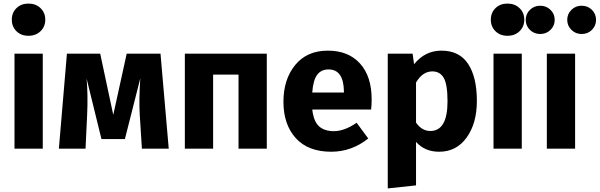

<svg xmlns="http://www.w3.org/2000/svg" viewBox="-20 -831 3351 1073"><path d="M72 -785.5Q98 -811 139 -811Q180 -811 206.5 -785.5Q233 -760 233 -721Q233 -682 206.5 -656.5Q180 -631 139 -631Q98 -631 72 -656.5Q46 -682 46 -721Q46 -760 72 -785.5ZM219 -531V0H61V-531Z M877 -531 923 0H773L761 -190Q756 -271 764 -393L678 -54H547L464 -392Q472 -299 467 -190L458 0H309L354 -531H540L613 -189L688 -531Z M1313 0V-414H1171V0H1013V-531H1471V0Z M2057 -276Q2057 -243 2054 -219H1725Q1733 -152 1763 -125Q1793 -98 1846 -98Q1905 -98 1973 -145L2038 -57Q1945 17 1831 17Q1702 17 1633 -59Q1564 -135 1564 -263Q1564 -387 1629.5 -467.5Q1695 -548 1812 -548Q1927 -548 1992 -476Q2057 -404 2057 -276ZM1902 -314V-321Q1900 -443 1816 -443Q1775 -443 1752.5 -413Q1730 -383 1725 -314Z M2447 -548Q2547 -548 2596 -474Q2645 -400 2645 -267Q2645 -142 2588 -62.5Q2531 17 2434 17Q2354 17 2305 -38V205L2147 222V-531H2286L2294 -472Q2355 -548 2447 -548ZM2385 -99Q2481 -99 2481 -265Q2481 -359 2460 -395.5Q2439 -432 2396 -432Q2342 -432 2305 -370V-146Q2337 -99 2385 -99Z M2749 -785.5Q2775 -811 2816 -811Q2857 -811 2883.5 -785.5Q2910 -760 2910 -721Q2910 -682 2883.5 -656.5Q2857 -631 2816 -631Q2775 -631 2749 -656.5Q2723 -682 2723 -721Q2723 -760 2749 -785.5ZM2896 -531V0H2738V-531Z M2941.5 -776Q2965 -799 2999 -799Q3033 -799 3056.5 -776Q3080 -753 3080 -720Q3080 -687 3056.5 -664Q3033 -641 2999 -641Q2965 -641 2941.5 -664Q2918 -687 2918 -720Q2918 -753 2941.5 -776ZM3230 -799Q3265 -799 3288 -776Q3311 -753 3311 -720Q3311 -687 3288 -664Q3265 -641 3230 -641Q3197 -641 3173.5 -664Q3150 -687 3150 -720Q3150 -753 3173.5 -776Q3197 -799 3230 -799ZM3194 -531V0H3036V-531Z"/></svg>

Font: FiraGO
Style: Bold
Weight: 700
Designer: bBox Type
Foundry: bBox Type GmbH
Version: Version 1.001;PS 001.001;hotconv 1.0.88;makeotf.lib2.5.64775